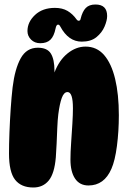

<svg xmlns="http://www.w3.org/2000/svg" viewBox="-20 -834 568 853"><path d="M148 -622Q190 -622 206 -596Q222 -570 222 -519Q222 -515 222 -512Q243 -567 280.5 -597Q318 -627 360 -627Q410 -627 442.5 -589.5Q475 -552 491.5 -483.5Q508 -415 508 -322Q508 -251 499.5 -185.5Q491 -120 475 -84Q443 -10 373 -10Q334 -10 313.5 -40.5Q293 -71 293 -125Q293 -157 296 -199.5Q299 -242 301.5 -284Q304 -326 304 -353Q304 -425 280 -425Q264 -425 254.5 -399Q245 -373 239 -326Q236 -302 234.5 -266Q233 -230 231.5 -194.5Q230 -159 228 -135Q222 -63 196.5 -32Q171 -1 128 -1Q74 -1 47 -35.5Q20 -70 20 -152Q20 -194 22 -246Q24 -298 27.5 -350.5Q31 -403 36 -446Q46 -528 72 -575Q98 -622 148 -622ZM224 -799Q257 -799 280 -785.5Q303 -772 320 -748Q325 -741 331 -742Q337 -743 338 -750Q346 -783 361 -798.5Q376 -814 404 -814Q456 -814 456 -763Q456 -743 444.5 -716Q433 -689 408.5 -669Q384 -649 343 -649Q284 -649 248 -716Q243 -726 236.5 -724.5Q230 -723 227 -708Q220 -673 204 -657.5Q188 -642 159 -642Q134 -642 118 -658Q102 -674 102 -696Q102 -736 135.5 -767.5Q169 -799 224 -799Z"/></svg>

Font: DynaPuff Condensed
Style: Bold
Weight: 700
Width: 3
Designer: Toshi Omagari, Jennifer Daniel
Foundry: Google Fonts
Version: Version 2.000; ttfautohint (v1.8.4.7-5d5b)